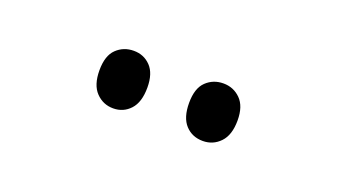

<svg xmlns="http://www.w3.org/2000/svg" viewBox="-28 -827 562 320"><g transform="rotate(20 253.0 -667.0)"><path d="M130 -668Q130 -694 142.5 -706Q155 -718 173 -718Q191 -718 203 -705.5Q215 -693 215 -668Q215 -642 203 -629Q191 -616 173 -616Q155 -616 142.5 -629Q130 -642 130 -668ZM289 -668Q289 -694 301.5 -706Q314 -718 332 -718Q350 -718 362.5 -705.5Q375 -693 375 -668Q375 -642 362.5 -629Q350 -616 332 -616Q313 -616 301 -629Q289 -642 289 -668Z"/></g></svg>

Font: Noto Sans Display ExtraCondensed
Style: Regular
Weight: 400
Width: 2
Version: Version 2.003